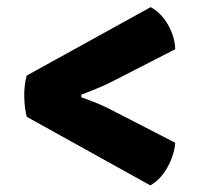

<svg xmlns="http://www.w3.org/2000/svg" viewBox="-20 -594 580 550"><path d="M411.5 -573.5Q441 -558 460.8 -524Q480.5 -490 482 -453L298.5 -359Q283 -351 256 -339.8Q229 -328.5 213 -323V-315Q229 -310 256 -299Q283 -288 298.5 -279.5L482 -185Q479 -148.5 458.8 -113.2Q438.5 -78 410.5 -63L56.5 -259.5Q50 -285 49.5 -318Q49 -351 56.5 -377.5Z"/></svg>

Font: Signika
Style: Bold
Weight: 700
Designer: Anna Giedry
Foundry: Anna Giedry
Version: Version 2.001